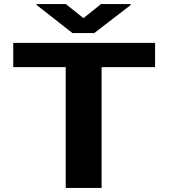

<svg xmlns="http://www.w3.org/2000/svg" viewBox="-20 -921 828 941"><path d="M740 -592V-711H45V-592H302V0H478V-592ZM389 -832 303 -901H159V-897L335 -759H442L620 -896V-901H475Z"/></svg>

Font: Asimov
Style: XWid
Weight: 500
Designer: Google
Version: Version 2.000980; 2014